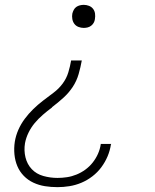

<svg xmlns="http://www.w3.org/2000/svg" viewBox="-20 -558 640 791"><path d="M217 213Q190 213 165 209Q140 205 117.5 194.5Q95 184 78 166.5Q61 149 51.5 126.5Q42 104 39.5 78Q37 52 41 26Q45 1 55.5 -23Q66 -47 82 -68.5Q98 -90 117 -108.5Q136 -127 157.5 -143.5Q179 -160 200.5 -176Q222 -192 238 -213.5Q254 -235 261.5 -260Q269 -285 273 -309H317Q312 -281 304 -253Q296 -225 280 -200.5Q264 -176 241.5 -155.5Q219 -135 195 -117L194 -115Q175 -101 156.5 -85Q138 -69 123 -51Q108 -33 97.5 -11.5Q87 10 83 32Q78 62 85 90.5Q92 119 111 139Q130 159 158.5 167Q187 175 217 175Q236 175 256 172Q276 169 295.5 161Q315 153 332 140.5Q349 128 362 111.5Q375 95 383.5 76Q392 57 395 37Q395 36 395 35.5Q395 35 395 35H438Q438 36 437.5 36.5Q437 37 437 37Q433 63 423 86.5Q413 110 397.5 131Q382 152 360.5 168.5Q339 185 315 195Q291 205 266 209Q241 213 217 213ZM325 -443Q314 -443 303.5 -447Q293 -451 286.5 -459.5Q280 -468 278 -479.5Q276 -491 278 -502Q280 -510 284 -517.5Q288 -525 294.5 -529.5Q301 -534 309 -536Q317 -538 325 -538Q336 -538 346.5 -534Q357 -530 363.5 -521.5Q370 -513 371.5 -502Q373 -491 371 -479Q370 -471 366 -464Q362 -457 355.5 -452Q349 -447 341 -445Q333 -443 325 -443Z"/></svg>

Font: Iosevka Curly Slab XLtExObl
Style: Regular
Weight: 200
Width: 7
Italic angle: -9°
Monospace: yes
Designer: Belleve Invis
Foundry: Belleve Invis
Version: Version 11.0.0; ttfautohint (v1.8.3)